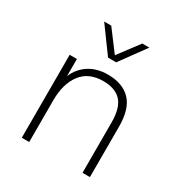

<svg xmlns="http://www.w3.org/2000/svg" viewBox="-163 -819 896 942"><g transform="rotate(30 285.0 -348.0)"><path d="M92 0V-470H133V-373Q154 -423 198 -451.5Q242 -480 304 -480Q387 -480 432.5 -433.5Q478 -387 478 -286V0H436V-285Q436 -368 402 -404.5Q368 -441 300 -441Q218 -441 176 -385.5Q134 -330 134 -237V0ZM262 -552 157 -696H197L285 -579L373 -696H413L308 -552Z"/></g></svg>

Font: Gantari ExtraLight
Style: Regular
Weight: 250
Designer: Anugrah Pasau
Foundry: Lafontype
Version: Version 1.000